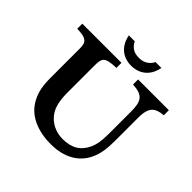

<svg xmlns="http://www.w3.org/2000/svg" viewBox="-220 -1083 1310 1310"><g transform="rotate(45 435.0 -428.0)"><path d="M357.9 -878.9Q370.6 -852.1 394.5 -835.4Q418.5 -818.8 457 -818.8Q495.1 -818.8 520.3 -835.4Q545.4 -852.1 558.1 -878.9H615.2Q606 -831.5 582.8 -801.5Q559.6 -771.5 527.3 -757.3Q495.1 -743.2 458 -743.2Q420.9 -743.2 388.7 -757.3Q356.4 -771.5 333.5 -801.5Q310.5 -831.5 300.8 -878.9ZM20 -710.9H397.9V-662.1Q360.4 -661.1 336.9 -656.7Q313.5 -652.3 301 -642.3Q288.6 -632.3 284.4 -614Q280.3 -595.7 280.8 -566.9V-307.1Q280.8 -197.8 316.9 -144Q343.3 -104 386.5 -81.5Q429.7 -59.1 480 -59.1Q545.4 -59.1 588.4 -84.5Q631.3 -109.9 655.8 -163.1Q668 -189.5 673.6 -223.4Q679.2 -257.3 679.2 -308.1V-509.8Q680.2 -552.7 675 -581.3Q669.9 -609.9 656.2 -627Q642.6 -644 618.7 -652.1Q594.7 -660.2 558.1 -662.1V-710.9H855V-662.1Q811 -658.7 786.1 -643.6Q761.2 -628.4 751.5 -596.4Q741.7 -564.5 743.2 -509.8V-304.2Q743.2 -244.1 735.8 -201.2Q728.5 -158.2 711.9 -123Q679.2 -52.2 611.6 -14.6Q543.9 22.9 449.2 22.9Q347.2 22.9 273.7 -13.4Q200.2 -49.8 164.1 -119.1Q144.5 -155.8 136.2 -197.3Q127.9 -238.8 127.9 -296.9V-566.9Q128.9 -594.7 125 -612.8Q121.1 -630.9 109.1 -641.4Q97.2 -651.9 75.7 -656.5Q54.2 -661.1 20 -662.1Z"/></g></svg>

Font: BIZ UDPMincho
Style: Bold
Weight: 700
Designer: TypeBank Co., Ltd.
Foundry: Morisawa Inc.
Version: Version 1.06